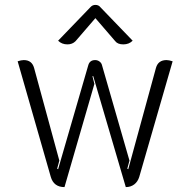

<svg xmlns="http://www.w3.org/2000/svg" viewBox="-20 -754 776 783"><path d="M187 -33 52 -504Q67 -509 77 -509Q110 -509 119 -477L222 -99L213 -66L217 -64L340 -488Q346 -509 368 -509Q378 -509 386 -503Q394 -497 396 -488L508 -99L499 -66L503 -64L616 -477Q625 -509 659 -509Q669 -509 684 -504L548 -33Q542 -13 527.5 -2Q513 9 493 9L360 -444L357 -443L365 -412L243 9Q199 9 187 -33ZM255 -573Q232 -573 217 -588L349 -725Q357 -734 369 -734Q382 -734 389 -725L521 -588Q506 -573 483 -573Q460 -573 450 -586L369 -680L288 -586Q275 -573 255 -573Z"/></svg>

Font: K2D ExtraLight
Style: Regular
Weight: 275
Designer: Katatrad Aksorn Co.,Ltd.
Foundry: Cadson Demak Co.,Ltd.
Version: Version 1.000; ttfautohint (v1.6)